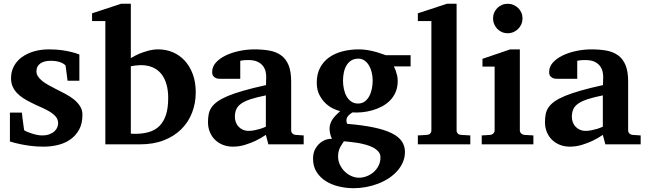

<svg xmlns="http://www.w3.org/2000/svg" viewBox="-20 -760 3411 1011"><path d="M397.9 -335H335.9L325.2 -415Q315.4 -426.3 294.9 -433.1Q274.4 -439.9 247.1 -439.9Q211.9 -439.9 191.9 -425.5Q171.9 -411.1 171.9 -384.8Q171.9 -370.1 180.2 -357.4Q188.5 -344.7 202.6 -333.5Q216.8 -322.3 234.9 -312.3Q252.9 -302.2 272.9 -292Q297.9 -279.3 323.2 -266.1Q348.6 -252.9 368.7 -236.8Q388.7 -220.7 401.4 -200.9Q414.1 -181.2 414.1 -155.8Q414.1 -108.4 396 -76.4Q377.9 -44.4 349.1 -24.7Q320.3 -4.9 283.7 3.7Q247.1 12.2 210 12.2Q172.9 12.2 140.9 8.1Q108.9 3.9 84.5 -1.5Q56.2 -7.3 32.2 -15.1V-167H95.2Q96.2 -156.7 98.1 -141.1Q100.1 -125.5 102.1 -110.8Q104 -93.8 106.9 -75.2Q107.9 -72.8 118.2 -68.1Q128.4 -63.5 142.6 -58.6Q156.7 -53.7 172.4 -50.3Q188 -46.9 200.2 -46.9Q225.6 -46.9 242.2 -53.7Q258.8 -60.5 268.6 -70.3Q278.3 -80.1 282.2 -91.1Q286.1 -102.1 286.1 -110.8Q286.1 -131.3 273.2 -146.2Q260.3 -161.1 239.7 -173.3Q219.2 -185.5 193.6 -196.5Q168 -207.5 143.1 -220.2Q122.1 -230.5 103 -242.7Q84 -254.9 69.6 -270Q55.2 -285.2 46.6 -304.2Q38.1 -323.2 38.1 -348.1Q38.1 -382.8 53 -410.9Q67.9 -439 94.7 -458.7Q121.6 -478.5 158.2 -489.3Q194.8 -500 238.8 -500Q275.9 -500 305.4 -495.8Q335 -491.7 355.5 -486.3Q379.4 -480.5 397.9 -473.1Z M1010.7 -273.9Q1010.7 -216.3 991.2 -166.3Q971.7 -116.2 934.3 -79.3Q897 -42.5 842.5 -21.2Q788.1 0 717.8 0H534.7V-648.9H464.8V-689.9L617.7 -740.2H668.9V-454.1Q689.9 -466.8 713.4 -477.1Q733.9 -485.4 759.8 -492.7Q785.6 -500 814 -500Q854 -500 889.9 -484.9Q925.8 -469.7 952.6 -440.7Q979.5 -411.6 995.1 -369.6Q1010.7 -327.6 1010.7 -273.9ZM865.7 -244.1Q865.7 -284.7 856.4 -316.7Q847.2 -348.6 829.1 -371.1Q811 -393.6 783.9 -405.3Q756.8 -417 721.7 -417Q712.4 -417 703.4 -416Q694.3 -415 686.5 -414.1L668.9 -411.1V-56.2Q677.7 -56.2 681.4 -55.7Q685.1 -55.2 689.9 -55.2Q731.4 -55.2 764.2 -64.7Q796.9 -74.2 819.3 -96.4Q841.8 -118.7 853.8 -154.8Q865.7 -190.9 865.7 -244.1Z M1393.1 0 1379.9 -49.8Q1354 -32.2 1325.7 -18.6Q1300.8 -6.8 1270 2.7Q1239.3 12.2 1206.1 12.2Q1178.7 12.2 1155 3.2Q1131.3 -5.9 1113.5 -22.7Q1095.7 -39.6 1085.4 -63.5Q1075.2 -87.4 1075.2 -117.2Q1075.2 -139.6 1078.9 -158.7Q1082.5 -177.7 1093.5 -194.1Q1104.5 -210.4 1125 -225.3Q1145.5 -240.2 1179.4 -254.4Q1213.4 -268.6 1262.7 -282.7Q1312 -296.9 1380.9 -312V-324.2Q1380.9 -331.5 1381.3 -337.4Q1381.3 -344.2 1381.8 -351.1Q1382.3 -365.2 1378.9 -381.6Q1375.5 -397.9 1365.2 -411.9Q1355 -425.8 1336.4 -434.8Q1317.9 -443.8 1288.1 -443.8Q1277.8 -443.8 1269.8 -443.4Q1261.7 -442.9 1256.3 -441.9Q1250 -440.9 1245.1 -439.9V-345.2H1142.1Q1129.4 -344.2 1119.6 -347.7Q1111.3 -350.6 1104.2 -357.9Q1097.2 -365.2 1097.2 -380.9Q1097.2 -408.7 1116.9 -430.7Q1136.7 -452.6 1168.7 -468Q1200.7 -483.4 1240.5 -491.7Q1280.3 -500 1319.8 -500Q1362.8 -500 1398.4 -493.7Q1434.1 -487.3 1459.7 -469Q1485.4 -450.7 1499.3 -417.5Q1513.2 -384.3 1513.2 -330.1V-73.2Q1513.2 -64 1519.5 -57.4Q1525.9 -50.8 1535.2 -49.8L1579.1 -46.9V0ZM1379.9 -257.8Q1331.5 -248 1300 -237.8Q1268.6 -227.5 1250 -214.4Q1231.4 -201.2 1224.1 -184.3Q1216.8 -167.5 1216.8 -145Q1216.8 -129.4 1221.9 -116Q1227.1 -102.5 1236.6 -92.5Q1246.1 -82.5 1259.3 -76.7Q1272.5 -70.8 1288.1 -70.8Q1304.2 -70.8 1320.6 -74.2Q1336.9 -77.6 1350.1 -81.5Q1365.7 -86.4 1379.9 -92.8Z M1983.4 68.8Q1983.4 51.3 1972.7 38.6Q1961.9 25.9 1944.8 16.8Q1927.7 7.8 1906.2 2Q1884.8 -3.9 1863.3 -7.6Q1841.8 -11.2 1822.8 -12.9Q1803.7 -14.6 1791 -16.1Q1786.1 -8.8 1780.8 -1Q1775.4 6.8 1770.8 16.1Q1766.1 25.4 1763.2 36.9Q1760.3 48.3 1760.3 62Q1759.8 85.9 1769.5 106.7Q1779.3 127.4 1794.9 142.8Q1810.5 158.2 1830.3 167Q1850.1 175.8 1870.1 175.8Q1890.1 175.8 1910.4 168.2Q1930.7 160.6 1946.8 146.7Q1962.9 132.8 1973.1 113Q1983.4 93.3 1983.4 68.8ZM1942.4 -335.9Q1942.4 -356.4 1937.7 -377.2Q1933.1 -397.9 1923.6 -414.3Q1914.1 -430.7 1899.9 -440.9Q1885.7 -451.2 1867.2 -451.2Q1844.7 -451.2 1829.1 -441.2Q1813.5 -431.2 1804 -414.6Q1794.4 -397.9 1790.3 -377.2Q1786.1 -356.4 1786.1 -335Q1786.1 -313 1790.8 -291.3Q1795.4 -269.5 1804.9 -252.7Q1814.5 -235.8 1829.6 -225.3Q1844.7 -214.8 1865.2 -214.8Q1885.7 -214.8 1900.1 -225.3Q1914.6 -235.8 1924.1 -253.2Q1933.6 -270.5 1938 -292.2Q1942.4 -314 1942.4 -335.9ZM2054.2 -410.2Q2059.6 -399.4 2064 -387.2Q2067.9 -376.5 2071 -363Q2074.2 -349.6 2074.2 -334Q2074.2 -300.3 2063 -274.7Q2051.8 -249 2033 -230.2Q2014.2 -211.4 1989.7 -198.7Q1965.3 -186 1938.7 -178.7Q1912.1 -171.4 1885.3 -168.9Q1858.4 -166.5 1835 -168Q1826.2 -162.1 1819.1 -155.8Q1812 -149.4 1808.1 -142.3Q1804.2 -135.3 1804 -127Q1803.7 -118.7 1808.1 -107.9Q1890.1 -101.1 1948 -88.9Q2005.9 -76.7 2042.5 -58.6Q2079.1 -40.5 2095.7 -15.9Q2112.3 8.8 2112.3 40Q2112.3 68.8 2101.3 94.2Q2090.3 119.6 2071.3 140.9Q2052.2 162.1 2026.4 179Q2000.5 195.8 1970.5 207.3Q1940.4 218.8 1907.7 224.9Q1875 231 1842.3 231Q1802.7 231 1764.4 221.9Q1726.1 212.9 1695.8 193.8Q1665.5 174.8 1647 145.5Q1628.4 116.2 1628.4 76.2Q1628.4 44.9 1640.1 24.2Q1651.9 3.4 1668 -9Q1684.1 -21.5 1700.9 -25.9Q1717.8 -30.3 1728 -28.8Q1721.2 -42.5 1718.3 -57.4Q1715.3 -72.3 1715.3 -82Q1715.3 -94.7 1718.8 -106.2Q1722.2 -117.7 1729 -128.7Q1735.8 -139.6 1746.3 -150.9Q1756.8 -162.1 1771 -174.8Q1757.8 -177.7 1737.1 -187Q1716.3 -196.3 1696.5 -214.1Q1676.8 -231.9 1662.4 -259Q1647.9 -286.1 1647.9 -325.2Q1647.9 -370.1 1665.3 -403.1Q1682.6 -436 1712.6 -457.5Q1742.7 -479 1783 -489.5Q1823.2 -500 1869.1 -500Q1892.6 -500 1913.3 -496.6Q1934.1 -493.2 1951.9 -488.5Q1969.7 -483.9 1984.6 -478.5Q1999.5 -473.1 2012.2 -469.2H2142.1V-410.2Z M2180.2 0V-46.9L2229.5 -49.8Q2239.3 -50.8 2245.4 -57.1Q2251.5 -63.5 2251.5 -73.2V-648.9H2180.2V-689.9L2333.5 -740.2H2384.3V-73.2Q2384.3 -63.5 2390.4 -57.1Q2396.5 -50.8 2406.2 -49.8L2456.5 -46.9V0Z M2516.6 0V-46.9L2562.5 -49.8Q2571.3 -50.8 2577.9 -57.4Q2584.5 -64 2584.5 -73.2V-409.2H2520.5V-450.2L2666.5 -500H2717.3V-73.2Q2717.3 -64 2724.4 -57.4Q2731.4 -50.8 2740.2 -49.8L2788.6 -46.9V0ZM2731.4 -663.1Q2731.4 -647 2725.3 -632.8Q2719.2 -618.7 2708.5 -607.9Q2697.8 -597.2 2683.6 -591.1Q2669.4 -585 2653.3 -585Q2637.2 -585 2623 -591.1Q2608.9 -597.2 2598.6 -607.9Q2588.4 -618.7 2582.3 -632.8Q2576.2 -647 2576.2 -663.1Q2576.2 -679.2 2582.3 -693.4Q2588.4 -707.5 2598.6 -717.8Q2608.9 -728 2623 -734.1Q2637.2 -740.2 2653.3 -740.2Q2669.4 -740.2 2683.6 -734.1Q2697.8 -728 2708.5 -717.8Q2719.2 -707.5 2725.3 -693.4Q2731.4 -679.2 2731.4 -663.1Z M3167.5 0 3154.3 -49.8Q3128.4 -32.2 3100.1 -18.6Q3075.2 -6.8 3044.4 2.7Q3013.7 12.2 2980.5 12.2Q2953.1 12.2 2929.4 3.2Q2905.8 -5.9 2887.9 -22.7Q2870.1 -39.6 2859.9 -63.5Q2849.6 -87.4 2849.6 -117.2Q2849.6 -139.6 2853.3 -158.7Q2856.9 -177.7 2867.9 -194.1Q2878.9 -210.4 2899.4 -225.3Q2919.9 -240.2 2953.9 -254.4Q2987.8 -268.6 3037.1 -282.7Q3086.4 -296.9 3155.3 -312V-324.2Q3155.3 -331.5 3155.8 -337.4Q3155.8 -344.2 3156.2 -351.1Q3156.7 -365.2 3153.3 -381.6Q3149.9 -397.9 3139.6 -411.9Q3129.4 -425.8 3110.8 -434.8Q3092.3 -443.8 3062.5 -443.8Q3052.2 -443.8 3044.2 -443.4Q3036.1 -442.9 3030.8 -441.9Q3024.4 -440.9 3019.5 -439.9V-345.2H2916.5Q2903.8 -344.2 2894 -347.7Q2885.7 -350.6 2878.7 -357.9Q2871.6 -365.2 2871.6 -380.9Q2871.6 -408.7 2891.4 -430.7Q2911.1 -452.6 2943.1 -468Q2975.1 -483.4 3014.9 -491.7Q3054.7 -500 3094.2 -500Q3137.2 -500 3172.9 -493.7Q3208.5 -487.3 3234.1 -469Q3259.8 -450.7 3273.7 -417.5Q3287.6 -384.3 3287.6 -330.1V-73.2Q3287.6 -64 3293.9 -57.4Q3300.3 -50.8 3309.6 -49.8L3353.5 -46.9V0ZM3154.3 -257.8Q3106 -248 3074.5 -237.8Q3043 -227.5 3024.4 -214.4Q3005.9 -201.2 2998.5 -184.3Q2991.2 -167.5 2991.2 -145Q2991.2 -129.4 2996.3 -116Q3001.5 -102.5 3011 -92.5Q3020.5 -82.5 3033.7 -76.7Q3046.9 -70.8 3062.5 -70.8Q3078.6 -70.8 3095 -74.2Q3111.3 -77.6 3124.5 -81.5Q3140.1 -86.4 3154.3 -92.8Z"/></svg>

Font: Charis SIL Cyr
Style: Bold
Weight: 700
Foundry: SIL International
Version: Version 5.000